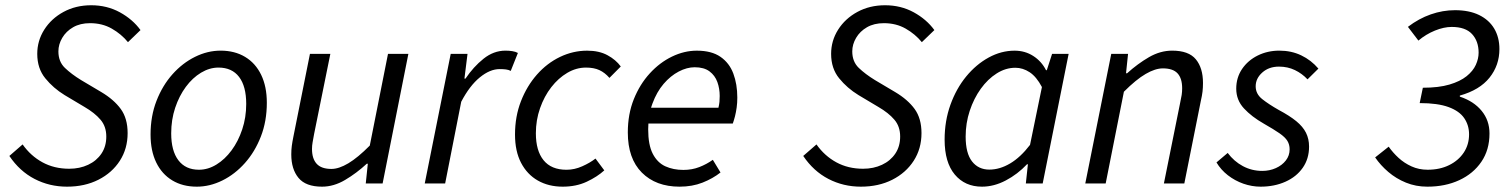

<svg xmlns="http://www.w3.org/2000/svg" viewBox="-20 -688 5666 720"><path d="M231.2 12Q165.6 12 109.6 -17Q53.6 -46 15.1 -103.2L64.8 -146.4Q95 -103.5 139.1 -79.4Q183.3 -55.2 239.6 -55.2Q278.9 -55.2 310.6 -70.1Q342.2 -84.9 360.4 -112Q378.6 -139.1 378.6 -176Q378.6 -214 356.7 -239.4Q334.9 -264.9 297 -286.9L222.2 -331.5Q180 -357.3 149.9 -394.3Q119.7 -431.2 119.7 -486.1Q119.7 -535.3 146 -576.8Q172.3 -618.3 218.2 -643.3Q264.2 -668.3 322.1 -668.3Q381 -668.3 429.3 -642Q477.5 -615.6 506.9 -575.2L459.9 -529.9Q434.9 -560.4 399.2 -580.7Q363.5 -601.1 317.6 -601.1Q280.7 -601.1 254.3 -585.9Q227.9 -570.7 213.5 -546.2Q199 -521.7 199 -495.3Q199 -456.8 223.4 -433.4Q247.9 -409.9 284.1 -387.7L359.8 -342.8Q407.1 -314.7 432.9 -279.3Q458.6 -243.9 458.6 -188.8Q458.6 -130.5 429.5 -85.3Q400.4 -40 349.1 -14Q297.8 12 231.2 12Z M718.1 12Q665 12 626.1 -11.5Q587.1 -34.9 565.8 -78.8Q544.6 -122.6 544.6 -183.4Q544.6 -252.6 566.9 -309.9Q589.2 -367.3 626.7 -409.4Q664.3 -451.6 711.3 -474.8Q758.3 -498.1 807.2 -498.1Q860.2 -498.1 899.2 -474.6Q938.2 -451.2 959.4 -407.3Q980.6 -363.5 980.6 -302.7Q980.6 -233.5 958.3 -176.2Q936 -118.8 898.5 -76.7Q861 -34.5 814 -11.3Q766.9 12 718.1 12ZM726 -51.5Q760 -51.5 791.6 -70.9Q823.3 -90.3 848.3 -124.1Q873.4 -158 888.3 -202.7Q903.3 -247.5 903.3 -298.2Q903.3 -364.6 876.5 -399.6Q849.8 -434.6 799.3 -434.6Q765.9 -434.6 733.9 -415.4Q702 -396.2 676.9 -362.3Q651.9 -328.5 636.9 -283.7Q622 -239 622 -187.9Q622 -122.4 648.9 -87Q675.9 -51.5 726 -51.5Z M1187.6 12Q1126.6 12 1099.5 -20.8Q1072.3 -53.6 1072.3 -108.9Q1072.3 -126.3 1074.3 -141.2Q1076.3 -156.2 1080.3 -176L1142.3 -486H1218.8L1158 -186.1Q1154.6 -167.2 1152.3 -154.6Q1150 -142 1150 -129.5Q1150 -92.7 1167.7 -73.6Q1185.3 -54.5 1222.9 -54.5Q1250.9 -54.5 1286.4 -75.7Q1321.9 -96.9 1366.7 -142.1L1435 -486H1511.4L1414.8 0H1351.6L1359.3 -73.9H1355.3Q1317 -38.5 1274.3 -13.3Q1231.6 12 1187.6 12Z M1572.8 0 1670.2 -486.1H1733.2L1721.6 -393.2H1725.6Q1755.3 -437.4 1793.2 -467.7Q1831.1 -498.1 1875.6 -498.1Q1889.1 -498.1 1901.1 -496.2Q1913.2 -494.4 1922.1 -489.4L1895.3 -422.1Q1887.9 -426.2 1877.3 -427.6Q1866.7 -428.9 1853.5 -428.9Q1817.4 -428.9 1779.3 -397.8Q1741.2 -366.7 1709.6 -306.5L1649.3 0Z M2090.1 12Q2037.3 12 1997 -10.9Q1956.8 -33.8 1934 -77.4Q1911.3 -120.9 1911.3 -183.4Q1911.3 -251.3 1933.6 -308.5Q1955.9 -365.7 1993.6 -408.4Q2031.3 -451.1 2080.2 -474.6Q2129.1 -498 2181.8 -498Q2226.9 -498 2258.2 -480.9Q2289.6 -463.9 2307.9 -438.7L2265.4 -395.9Q2248.3 -415.6 2227.7 -425.1Q2207.2 -434.6 2177.4 -434.6Q2140.9 -434.6 2107.3 -414.8Q2073.8 -395.1 2047.3 -361Q2020.8 -326.9 2005.2 -282.3Q1989.5 -237.8 1989.5 -188.1Q1989.5 -122.7 2018.4 -87.1Q2047.3 -51.4 2104.4 -51.4Q2134.5 -51.4 2163.6 -64.5Q2192.8 -77.5 2213.1 -93.4L2246.1 -49.1Q2219.7 -25 2180.2 -6.5Q2140.8 12 2090.1 12Z M2528.4 12Q2439.6 12 2386.9 -40.8Q2334.3 -93.5 2334.3 -191.4Q2334.3 -260 2356.8 -316Q2379.3 -372 2416.7 -412.8Q2454 -453.6 2500 -475.8Q2545.9 -498 2593.1 -498Q2648.4 -498 2681.8 -474.9Q2715.1 -451.9 2730 -412.1Q2744.9 -372.2 2744.9 -322Q2744.9 -302.3 2742.5 -284.8Q2740.1 -267.2 2736.2 -251.9Q2732.3 -236.7 2728 -224.8H2391.4L2399.2 -283.9H2674.1Q2677.1 -296.5 2678 -306.1Q2678.9 -315.7 2678.9 -328Q2678.9 -355.9 2670.1 -380.4Q2661.2 -405 2640.6 -420.4Q2620 -435.8 2585 -435.8Q2556 -435.8 2525.2 -419.7Q2494.4 -403.6 2468.6 -373.5Q2442.8 -343.3 2426.8 -300Q2410.7 -256.7 2410.7 -203.2Q2410.7 -144.5 2427.9 -111.3Q2445.1 -78.1 2474.9 -64.4Q2504.7 -50.8 2542.6 -50.8Q2575.1 -50.8 2602.5 -61.5Q2629.8 -72.1 2653.1 -88.7L2681.9 -41.2Q2653 -18.4 2614.5 -3.2Q2576 12 2528.4 12Z M3208.2 12Q3142.6 12 3086.6 -17Q3030.6 -46 2992.1 -103.2L3041.8 -146.4Q3072 -103.5 3116.1 -79.4Q3160.3 -55.2 3216.6 -55.2Q3255.9 -55.2 3287.6 -70.1Q3319.2 -84.9 3337.4 -112Q3355.6 -139.1 3355.6 -176Q3355.6 -214 3333.7 -239.4Q3311.9 -264.9 3274 -286.9L3199.2 -331.5Q3157 -357.3 3126.9 -394.3Q3096.7 -431.2 3096.7 -486.1Q3096.7 -535.3 3123 -576.8Q3149.3 -618.3 3195.2 -643.3Q3241.2 -668.3 3299.1 -668.3Q3358 -668.3 3406.3 -642Q3454.5 -615.6 3483.9 -575.2L3436.9 -529.9Q3411.9 -560.4 3376.2 -580.7Q3340.5 -601.1 3294.6 -601.1Q3257.7 -601.1 3231.3 -585.9Q3204.9 -570.7 3190.5 -546.2Q3176 -521.7 3176 -495.3Q3176 -456.8 3200.4 -433.4Q3224.9 -409.9 3261.1 -387.7L3336.8 -342.8Q3384.1 -314.7 3409.9 -279.3Q3435.6 -243.9 3435.6 -188.8Q3435.6 -130.5 3406.5 -85.3Q3377.4 -40 3326.1 -14Q3274.8 12 3208.2 12Z M3662.3 12Q3598.6 12 3560.4 -33.5Q3522.3 -79.1 3522.3 -164.3Q3522.3 -234.5 3544.1 -295.1Q3565.9 -355.7 3603.1 -401.1Q3640.3 -446.4 3687.4 -472.2Q3734.5 -498 3784.7 -498Q3823.8 -498 3854.7 -478.1Q3885.6 -458.3 3902.7 -424.7H3905.5L3925.3 -486H3987.4L3890.1 0H3826.9L3834.6 -71.9H3831.2Q3796.1 -34.7 3751.9 -11.4Q3707.7 12 3662.3 12ZM3690 -52Q3729 -52 3767.9 -75Q3806.8 -98 3842.6 -144.7L3887.2 -361.6Q3866.6 -400.5 3841.1 -417.2Q3815.6 -433.9 3787.6 -433.9Q3751.2 -433.9 3717.7 -412.7Q3684.1 -391.5 3658 -355.2Q3631.8 -318.8 3616.5 -272.5Q3601.2 -226.3 3601.2 -175.8Q3601.2 -113.3 3625.1 -82.7Q3649.1 -52 3690 -52Z M4049.8 0 4147.2 -486.1H4210.2L4202.6 -413.2H4206.6Q4246.1 -448.9 4288.5 -473.5Q4330.9 -498.1 4375.7 -498.1Q4437.7 -498.1 4464.4 -465.6Q4491.2 -433.1 4491.2 -376.9Q4491.2 -359.7 4489.5 -344.8Q4487.8 -329.9 4483.2 -310L4421.2 0H4344.6L4405.1 -300.1Q4409.4 -319.8 4411.3 -331.9Q4413.1 -344 4413.1 -356.8Q4413.1 -394.2 4395.8 -412.9Q4378.5 -431.6 4340.8 -431.6Q4312.2 -431.6 4276.4 -410.8Q4240.6 -390.1 4194.6 -344L4126.3 0Z M4707.2 12Q4674.7 12 4642.8 0.9Q4610.9 -10.3 4584.5 -30.8Q4558.1 -51.4 4541.8 -78.9L4583.9 -114.5Q4607.2 -83.1 4640.7 -65.1Q4674.3 -47.1 4713.4 -47.1Q4741 -47.1 4764.4 -57.6Q4787.9 -68.1 4802 -86.4Q4816.1 -104.6 4816.1 -127.9Q4816.1 -145.9 4807.7 -159.7Q4799.3 -173.4 4778.1 -188.2Q4756.9 -202.9 4719.5 -224.2Q4673.6 -250.3 4644.8 -281.5Q4615.9 -312.7 4615.9 -355.4Q4615.9 -397.1 4637.8 -429.4Q4659.8 -461.7 4696.6 -479.9Q4733.5 -498.1 4777.5 -498.1Q4822.9 -498.1 4859.8 -480.3Q4896.8 -462.6 4924 -430.7L4883.2 -390.4Q4862.9 -412.2 4835.8 -425.2Q4808.7 -438.2 4776.2 -438.2Q4738.3 -438.2 4713.5 -416Q4688.8 -393.9 4688.8 -364.3Q4688.8 -335.7 4713.5 -316.2Q4738.3 -296.6 4775.1 -275.8Q4816.2 -253.9 4841.1 -233.5Q4866 -213.1 4877.5 -190.1Q4889 -167.1 4889 -138.3Q4889 -92.7 4865.3 -58.8Q4841.6 -24.9 4800.2 -6.5Q4758.8 12 4707.2 12Z M5332.5 12Q5289.5 12 5252.4 -3.1Q5215.4 -18.2 5186.3 -43.1Q5157.1 -68 5136.8 -97.7L5187.6 -138Q5203.3 -115.6 5224.6 -96Q5245.9 -76.4 5273.3 -64Q5300.7 -51.5 5333.6 -51.5Q5379.4 -51.5 5414.5 -68.9Q5449.5 -86.2 5469.3 -116.1Q5489 -146 5489 -184.2Q5489 -218.1 5471 -244.7Q5453 -271.4 5412.3 -286.4Q5371.6 -301.4 5303.8 -301.4L5315.7 -359Q5375.3 -359 5415.4 -370.9Q5455.5 -382.8 5479.7 -402.2Q5503.8 -421.6 5514.3 -444.7Q5524.8 -467.8 5524.8 -490.5Q5524.8 -533.6 5500.1 -560.3Q5475.5 -587 5423.9 -587Q5394.7 -587 5360.9 -573.3Q5327.1 -559.5 5299 -535.8L5259.7 -587.3Q5300.6 -618.5 5345.4 -634.1Q5390.3 -649.8 5436.2 -649.8Q5489.5 -649.8 5526.8 -631.6Q5564.1 -613.3 5583.5 -580.5Q5602.8 -547.7 5602.8 -503.9Q5602.8 -443.3 5565.8 -396.9Q5528.8 -350.5 5454.4 -329.6V-325.6Q5506.6 -308.4 5536.1 -272.4Q5565.6 -236.5 5565.6 -187.3Q5565.6 -126.1 5535.2 -81.4Q5504.9 -36.8 5452.3 -12.4Q5399.7 12 5332.5 12Z"/></svg>

Font: Source Sans 3
Style: Italic
Weight: 200
Italic angle: -11°
Designer: Paul D. Hunt
Foundry: Adobe
Version: Version 3.046;hotconv 1.0.118;makeotfexe 2.5.65603